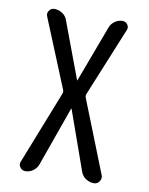

<svg xmlns="http://www.w3.org/2000/svg" viewBox="-84 -581 667 861"><g transform="rotate(10 250.0 -150.5)"><path d="M90.8 219.7Q76.2 219.7 66.9 207Q57.6 194.3 64.5 179.7L195.3 -152.3Q198.2 -160.2 195.3 -168L67.4 -480.5Q61.5 -494.1 70.3 -506.8Q79.1 -519.5 93.8 -519.5Q113.3 -519.5 130.4 -508.3Q147.5 -497.1 153.3 -478.5L249 -222.7Q249 -221.7 250 -221.7Q251 -221.7 251 -222.7L347.7 -481.4Q354.5 -498 370.1 -508.8Q385.7 -519.5 404.3 -519.5Q418.9 -519.5 427.2 -507.3Q435.5 -495.1 429.7 -482.4L300.8 -168Q297.9 -160.2 300.8 -152.3L431.6 177.7Q437.5 192.4 428.2 206.1Q418.9 219.7 403.3 219.7Q383.8 219.7 366.7 208.5Q349.6 197.3 342.8 177.7L247.1 -91.8H246.1H245.1L148.4 179.7Q141.6 197.3 126 208.5Q110.4 219.7 90.8 219.7Z"/></g></svg>

Font: Rounded Mgen+ 1mn regular
Style: Regular
Weight: 400
Designer: [Source Han Sans]
Ryoko NISHIZUKA  (kana & ideographs); Paul D. Hunt (Latin, Greek & Cyrillic); Wenlong ZHANG  (bopomofo
Version: Version 1.059.20150602